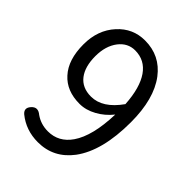

<svg xmlns="http://www.w3.org/2000/svg" viewBox="-211 -840 964 964"><g transform="rotate(45 271.0 -358.0)"><path d="M228.5 12.7Q143.6 12.7 81.1 -38.1Q55.7 -60.5 79.1 -86.9Q104.5 -116.2 136.7 -88.9Q175.8 -61.5 225.6 -61.5Q301.8 -61.5 347.7 -127.9Q400.4 -204.1 405.3 -360.4Q372.1 -319.3 329.1 -295.9Q285.2 -271.5 240.2 -271.5Q148.4 -271.5 96.7 -329.1Q43 -387.7 43 -497.1Q43 -598.6 103.5 -665Q162.1 -729.5 248 -729.5Q355.5 -729.5 419.9 -644.5Q488.3 -553.7 488.3 -388.7Q488.3 -185.5 409.2 -79.1Q339.8 12.7 228.5 12.7ZM254.9 -337.9Q336.9 -337.9 404.3 -433.6Q397.5 -543.9 357.4 -601.6Q317.4 -659.2 248 -659.2Q196.3 -659.2 162.1 -615.2Q127 -569.3 127 -497.1Q127 -422.9 159.2 -380.9Q192.4 -337.9 254.9 -337.9Z"/></g></svg>

Font: Bpmf GenSen Rounded R
Style: R
Weight: 400
Foundry: But Ko
Version: Version 1.320